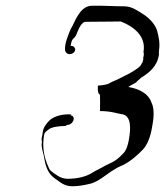

<svg xmlns="http://www.w3.org/2000/svg" viewBox="-20 -693 575 669"><path d="M328 -364C329 -364 329 -305 328 -306C346 -306 364 -304 377 -301C377 -301 407 -294 406 -295C438 -289 436 -245 429 -206C426 -188 420 -169 410 -159C400 -149 396 -144 382 -134C371 -126 350 -119 340 -112C332 -107 312 -98 303 -92C280 -77 249 -70 215 -70C203 -70 189 -75 182 -80C176 -84 156 -96 152 -104C138 -134 127 -166 132 -212L134 -224C135 -232 143 -237 147 -240C157 -251 188 -254 208 -254C208 -255 214 -257 215 -258C225 -258 233 -265 236 -274C239 -283 234 -291 226 -291C228 -292 226 -293 229 -294C202 -297 169 -289 153 -274C143 -264 131 -250 129 -233L127 -219C125 -215 125 -209 125 -205C125 -205 127 -197 126 -198C123 -179 129 -167 132 -153C138 -118 144 -91 170 -72C190 -59 202 -44 233 -44C256 -44 279 -49 299 -54C324 -62 351 -85 368 -96C385 -107 390 -110 409 -118C435 -131 460 -153 478 -172C494 -189 504 -217 509 -245C516 -279 519 -314 508 -335C498 -366 467 -383 427 -390C437 -397 449 -402 456 -407C454 -408 472 -421 471 -422C500 -439 529 -463 534 -504C533 -504 534 -517 534 -517C538 -545 533 -563 528 -584C521 -610 497 -633 475 -646C459 -656 439 -671 413 -671C375 -671 336 -674 299 -673C275 -672 260 -654 249 -635C241 -623 235 -605 227 -593C219 -575 203 -537 207 -516C212 -501 230 -501 240 -513C238 -511 242 -516 240 -514C246 -522 238 -535 226 -533C228 -541 228 -545 230 -550C232 -557 242 -563 245 -570C251 -583 261 -617 279 -617C280 -617 390 -618 390 -618C395 -618 400 -619 404 -617C443 -601 490 -569 480 -512C481 -509 481 -506 481 -503C482 -504 479 -491 479 -491C479 -488 480 -485 478 -482C478 -479 477 -475 474 -472C471 -464 463 -457 455 -452C436 -439 422 -432 399 -421C385 -413 375 -411 363 -404C356 -398 332 -395 322 -395C320 -395 319 -364 328 -364Z"/></svg>

Font: Photofail
Style: It
Weight: 400
Foundry: Cannot Into Space Fonts
Version: Version 0.97